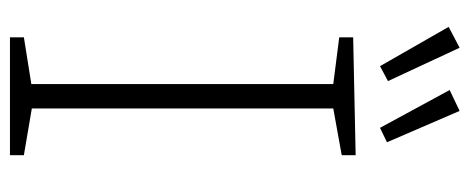

<svg xmlns="http://www.w3.org/2000/svg" viewBox="-299 -645 944 386"><g transform="rotate(90 173.0 -452.0)"><path d="M292 -667 198 -650V-44L292 -28V0H55V-28L149 -43V-650L55 -662V-690L292 -695ZM113 -744 34 -882 76 -904 143 -760ZM237 -744 161 -884 203 -904 266 -758Z"/></g></svg>

Font: Bitter Light
Style: Regular
Weight: 300
Designer: Sol Matas, and Bitter project Authors
Foundry: Sol Matas
Version: Version 2.001